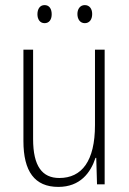

<svg xmlns="http://www.w3.org/2000/svg" viewBox="-20 -724 507 754"><path d="M127 -668C127 -648 137 -633 155 -633C173 -633 183 -647 183 -668C183 -690 173 -704 155 -704C137 -704 127 -689 127 -668ZM284 -669C284 -648 295 -633 313 -633C331 -633 342 -647 342 -669C342 -690 331 -704 313 -704C295 -704 284 -689 284 -669ZM391 -529H353V-233C353 -91 301 -25 213 -25C146 -25 110 -71 110 -178V-529H72V-170C72 -51 116 10 209 10C295 10 336 -46 355 -104H358L361 0H391Z"/></svg>

Font: Noto Sans Malayalam Condensed ExtraLight
Style: Regular
Weight: 200
Width: 3
Designer: Jelle Bosma - Monotype Design Team
Foundry: Monotype Imaging Inc.
Version: Version 2.104